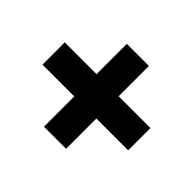

<svg xmlns="http://www.w3.org/2000/svg" viewBox="-120 -758 811 811"><g transform="rotate(45 286.0 -352.5)"><path d="M544 -419H354V-600H222V-419H32V-286H222V-105H354V-286H544Z"/></g></svg>

Font: Bluebird
Style: SfBdExt
Weight: 700
Designer: Jasper
Foundry: Cannot Into Space Fonts
Version: Version 0.98